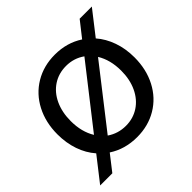

<svg xmlns="http://www.w3.org/2000/svg" viewBox="-206 -952 1205 1205"><g transform="rotate(-45 396.5 -349.5)"><path d="M55 -350Q55 -456 98.5 -539.5Q142 -623 220 -669.5Q298 -716 397 -716Q504 -716 586 -662L667 -765H775L651 -606Q693 -558 716 -492.5Q739 -427 739 -350Q739 -244 695.5 -160.5Q652 -77 574 -30.5Q496 16 397 16Q289 16 207 -38L126 66H18L143 -94Q100 -143 77.5 -208.5Q55 -274 55 -350ZM215 -186 521 -577Q466 -616 397 -616Q331 -616 280 -582.5Q229 -549 201 -488.5Q173 -428 173 -350Q173 -254 215 -186ZM397 -84Q462 -84 513 -117.5Q564 -151 592.5 -211.5Q621 -272 621 -350Q621 -446 579 -514L273 -122Q328 -84 397 -84Z"/></g></svg>

Font: MedMera Sans Semibold
Style: Regular
Weight: 600
Designer: Kasper Nordkvist
Foundry: UNCUT.wtf
Version: Version 1.300